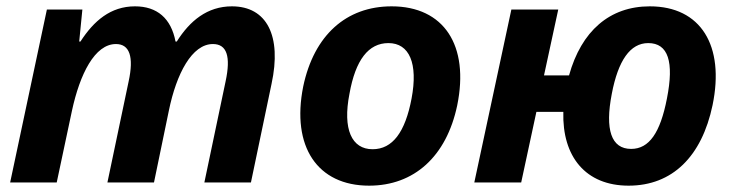

<svg xmlns="http://www.w3.org/2000/svg" viewBox="-20 -576 2311 606"><path d="M12 0H159L207 -226C232 -342 279 -437 346 -437C389 -437 403 -397 386 -319L319 0H466L513 -227C537 -344 586 -437 652 -437C696 -437 709 -398 692 -319L625 0H772L837 -311C870 -463 822 -556 712 -556C634 -556 579 -510 538 -445H534C520 -518 476 -556 406 -556C329 -556 276 -510 234 -445H230L240 -546H128Z M1145 10C1287 10 1389 -82 1423 -243C1462 -433 1381 -556 1216 -556C1073 -556 971 -465 937 -303C899 -113 982 10 1145 10ZM1156 -105C1090 -105 1061 -168 1083 -280C1102 -387 1143 -440 1206 -440C1272 -440 1300 -376 1279 -265C1259 -159 1219 -105 1156 -105Z M1477 0H1625L1673 -223H1758C1754 -81 1829 10 1964 10C2102 10 2195 -82 2229 -244C2268 -432 2192 -556 2031 -556C1904 -556 1815 -478 1776 -338H1697L1742 -546H1594ZM1972 -106C1909 -106 1889 -167 1911 -280C1931 -385 1969 -440 2026 -440C2089 -440 2108 -381 2085 -265C2064 -157 2029 -106 1972 -106Z"/></svg>

Font: Noto Sans
Style: Bold Italic
Weight: 700
Italic angle: -12°
Designer: Monotype Design Team
Foundry: Monotype Imaging Inc.
Version: Version 2.013